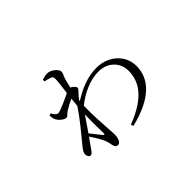

<svg xmlns="http://www.w3.org/2000/svg" viewBox="-107 -864 1215 1215"><g transform="rotate(-45 500.0 -257.0)"><path d="M307 -317C327 -329 352 -343 378 -355L372 -295C323 -222 268 -157 209 -85C197 -69 190 -57 190 -44C190 -27 199 -14 210 -14C222 -14 228 -23 238 -37L287 -106C309 -74 334 -32 341 -13C348 4 350 18 354 37C358 54 365 62 381 62C402 62 412 26 412 -2C412 -18 410 -32 409 -53C407 -94 399 -184 402 -267C458 -313 540 -355 619 -355C706 -355 759 -294 759 -225C759 -138 717 -44 528 28L534 45C736 -4 816 -98 816 -209C816 -311 729 -381 629 -381C544 -381 473 -348 405 -306L406 -313C416 -327 426 -340 436 -349C446 -360 455 -367 455 -377C455 -386 437 -403 423 -409L437 -467C446 -496 455 -505 455 -520C455 -542 415 -576 383 -576C365 -576 349 -571 335 -567V-552C353 -549 368 -544 377 -541C390 -536 395 -533 395 -515C395 -492 389 -451 383 -400C346 -382 274 -348 256 -348C242 -348 231 -359 219 -382L205 -377C205 -367 206 -356 209 -345C217 -320 249 -291 271 -291C284 -291 291 -307 307 -317ZM368 -224C365 -158 368 -91 368 -56C368 -44 363 -43 356 -51L299 -123Z"/></g></svg>

Font: Noto Serif CJK KR Light
Style: Regular
Weight: 300
Designer: Ryoko NISHIZUKA 西塚涼子 (kana & ideographs); Frank Grießhammer (Latin, Greek & Cyrillic); Wenlong ZHANG 张文龙 (bopomofo); San
Foundry: Adobe
Version: Version 2.001;hotconv 1.1.0;makeotfexe 2.6.0